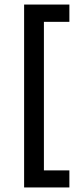

<svg xmlns="http://www.w3.org/2000/svg" viewBox="-20 -704 350 844"><path d="M86 120V-669H173V120ZM86 120V45H285V120ZM86 -608V-684H285V-608Z"/></svg>

Font: Bricolage Grotesque 96pt ExtraBold
Style: Regular
Weight: 400
Version: Version 1.001;gftools[0.9.33.dev8+g029e19f]